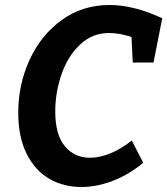

<svg xmlns="http://www.w3.org/2000/svg" viewBox="-20 -736 669 768"><path d="M201 -291Q201 -197 239.5 -151Q278 -105 340 -105Q379 -105 422.5 -123Q466 -141 507 -174L553 -85Q495 -37 431 -12.5Q367 12 306 12Q234 12 177 -21Q120 -54 86.5 -121Q53 -188 53 -285Q53 -398 98.5 -497Q144 -596 227 -656Q310 -716 418 -716Q515 -716 629 -663L594 -486H511L506 -588Q458 -604 416 -604Q349 -604 300 -557.5Q251 -511 226 -438.5Q201 -366 201 -291Z"/></svg>

Font: Bitter Pro
Style: Bold Italic
Weight: 700
Italic angle: -9°
Designer: Sol Matas, and Bitter project Authors
Foundry: Sol Matas
Version: Version 1.010